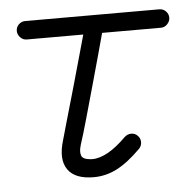

<svg xmlns="http://www.w3.org/2000/svg" viewBox="-39 -445 505 498"><g transform="rotate(-5 213.5 -196.5)"><path d="M186 13Q137 13 118.5 -14Q100 -41 115 -90Q121 -112 131.5 -148Q142 -184 153.5 -224.5Q165 -265 175 -301Q185 -337 191 -358H44Q34 -358 27 -365.5Q20 -373 20 -382Q20 -392 27 -399Q34 -406 44 -406H393Q403 -406 410 -399Q417 -392 417 -382Q417 -373 410 -365.5Q403 -358 393 -358H240Q236 -343 226 -306.5Q216 -270 203.5 -225.5Q191 -181 179.5 -140Q168 -99 160 -75Q153 -53 160 -42Q165 -37 173 -35.5Q181 -34 186 -34Q225 -34 275 -84Q283 -91 292.5 -91Q302 -91 309 -84Q316 -77 316 -67Q316 -57 309 -50Q276 -17 247 -2Q218 13 186 13Z"/></g></svg>

Font: Zen Kurenaido
Style: ARC
Weight: 400
Designer: Yoshimichi Ohira
Foundry: Positype
Version: Version 1.001